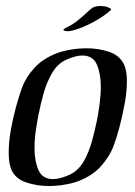

<svg xmlns="http://www.w3.org/2000/svg" viewBox="-20 -625 449 640"><path d="M142 -5Q104 -5 68.5 -16.5Q33 -28 19 -57Q9 -78 9 -116Q9 -151 16 -191Q23 -231 33.5 -269Q44 -307 53 -332Q66 -367 94 -398Q122 -429 168 -447Q185 -454 212.5 -459Q240 -464 269 -464Q308 -464 343 -452.5Q378 -441 393 -411Q403 -391 403 -354Q403 -320 395.5 -279Q388 -238 378 -200.5Q368 -163 358 -137Q345 -103 317 -71.5Q289 -40 243 -22Q226 -15 198.5 -10Q171 -5 142 -5ZM157 -28Q180 -28 213 -43Q242 -57 259.5 -88Q277 -119 287 -156Q297 -193 303 -223Q308 -248 312 -278Q316 -308 316 -337Q316 -379 303 -409.5Q290 -440 254 -440Q232 -440 199 -425Q171 -412 153 -380.5Q135 -349 125 -312.5Q115 -276 109 -246Q104 -221 99.5 -190.5Q95 -160 95 -131Q95 -89 108 -58.5Q121 -28 157 -28ZM205 -521Q200 -521 195.5 -522.5Q191 -524 191 -526Q191 -527 199 -532Q221 -542 239.5 -557Q258 -572 271.5 -585Q285 -598 292 -601Q301 -605 315 -605Q331 -605 342 -600Q353 -595 350 -592Q334 -577 308.5 -561.5Q283 -546 256.5 -535Q230 -524 210 -521Z"/></svg>

Font: Kings
Style: Regular
Weight: 400
Designer: Robert E. Leuschke
Foundry: Robert E. Leuschke
Version: Version 1.010; ttfautohint (v1.8.3)